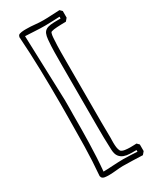

<svg xmlns="http://www.w3.org/2000/svg" viewBox="-220 -745 813 996"><g transform="rotate(-30 186.0 -247.0)"><path d="M77.6 -672.9Q80.1 -676.8 85.4 -678.7Q90.8 -680.7 97.7 -681.6Q104.5 -682.6 111.8 -682.9Q119.1 -683.1 125.5 -683.1Q151.9 -683.1 177.2 -680.4Q202.6 -677.7 226.1 -677.7Q251 -677.7 275.9 -679.4Q300.8 -681.2 324.2 -681.6Q330.1 -674.8 336.9 -668.9V-629.4Q333 -625 329.8 -620.8Q326.7 -616.7 322.8 -612.8Q318.4 -612.8 309.8 -612.8Q301.3 -612.8 291 -612.3Q280.8 -611.8 269.8 -611.3Q258.8 -610.8 250 -609.4Q241.2 -607.9 235.6 -606Q230 -604 230 -601.1Q231 -603 233.9 -606Q231 -603.5 229.2 -598.4Q227.5 -593.3 226.6 -587.4Q225.6 -581.5 225.3 -575.4Q225.1 -569.3 224.6 -564Q222.2 -527.8 221.9 -492.9Q221.7 -458 221.7 -431.6V-68.4Q221.7 -45.4 222.2 -22.7Q222.7 0 222.7 23.4Q222.7 30.3 222.4 37.6Q222.2 44.9 222.2 53.2Q222.2 67.4 223.9 81.3Q225.6 95.2 231.9 106.4Q240.2 114.3 255.9 116.5Q271.5 118.7 287.6 118.7Q298.3 118.7 307.9 118.2Q317.4 117.7 324.2 117.7Q330.1 124.5 336.9 130.4V169.9Q333 174.3 329.8 178.5Q326.7 182.6 322.8 186.5Q293.5 185.5 263.9 184.3Q234.4 183.1 204.6 183.1Q195.8 183.1 185.3 183.8Q174.8 184.6 163.6 185.8Q152.3 187 140.6 187.7Q128.9 188.5 117.7 188.5Q106.4 188.5 94.7 186.8Q83 185.1 77.1 176.8L74.2 168Q81.5 82.5 83.3 -3.4Q85 -89.4 85.4 -174.8Q85.4 -196.8 85.7 -219Q85.9 -241.2 85.9 -263.2Q85.9 -364.3 83.5 -463.9Q81.1 -563.5 74.2 -664.1ZM115.2 -264.6Q115.2 -260.7 115.2 -248Q115.2 -235.4 115.2 -220.7Q115.2 -206.1 115 -193.1Q114.7 -180.2 114.7 -176.3Q114.7 -132.8 114.3 -91.3Q113.8 -49.8 112.8 -8.8Q111.8 32.2 109.6 73.7Q107.4 115.2 103.5 158.2Q113.3 158.2 127.9 157.5Q142.6 156.7 159.2 155.8Q175.8 154.8 192.9 154.1Q210 153.3 224.6 153.3Q245.6 153.3 266.4 154.5Q287.1 155.8 307.6 156.7V147Q287.6 147 268.1 146.5Q248.5 146 232.9 140.1Q217.3 134.3 207 120.8Q196.8 107.4 195.3 81.5Q193.4 43.9 192.9 7.1Q192.4 -29.8 192.4 -66.9V-430.2Q192.4 -467.8 192.9 -505.1Q193.4 -542.5 196.8 -579.6Q198.7 -599.6 203.9 -611.8Q209 -624 219.7 -630.6Q230.5 -637.2 248 -639.2Q265.6 -641.1 292 -641.1H307.6V-651.9Q287.1 -651.4 265.6 -650.1Q244.1 -648.9 222.2 -648.9Q188.5 -648.9 158.9 -650.9Q129.4 -652.8 102.1 -653.8Z"/></g></svg>

Font: XB Kayhan Pook
Style: Regular
Weight: 700
Designer: Behnam
Foundry: Irmug
Version: Version 7.300 2009